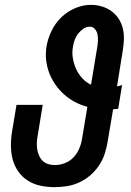

<svg xmlns="http://www.w3.org/2000/svg" viewBox="-20 -763 540 791"><path d="M205 8Q175 8 146.5 2Q118 -4 94.5 -19Q71 -34 55 -57Q39 -80 32 -107Q25 -134 25 -164Q25 -194 30 -223L48 -331H156L136 -209Q133 -194 132 -179.5Q131 -165 133 -150.5Q135 -136 140.5 -123Q146 -110 155.5 -100.5Q165 -91 178.5 -87Q192 -83 207 -83Q227 -83 247.5 -91Q268 -99 283 -115Q298 -131 306.5 -151Q315 -171 318 -191L340 -323Q313 -330 288.5 -343Q264 -356 244 -374Q224 -392 208.5 -414Q193 -436 183 -462Q173 -488 170 -516.5Q167 -545 172 -574Q178 -606 193 -637Q208 -668 233 -692Q258 -716 290 -729.5Q322 -743 354 -743Q378 -743 399.5 -736.5Q421 -730 438.5 -717.5Q456 -705 468 -687Q480 -669 485.5 -647.5Q491 -626 490.5 -603Q490 -580 486 -556L462 -407Q467 -408 472.5 -409.5Q478 -411 483 -413L467 -315Q462 -314 456.5 -313.5Q451 -313 446 -313L423 -177Q419 -152 410.5 -127Q402 -102 387 -80Q372 -58 351 -40Q330 -22 305.5 -11Q281 0 255.5 4Q230 8 205 8ZM355 -414 381 -571Q383 -584 383.5 -597Q384 -610 381.5 -622Q379 -634 371 -643.5Q363 -653 350 -653Q336 -653 323.5 -644.5Q311 -636 302 -624.5Q293 -613 288 -599.5Q283 -586 281 -573Q276 -548 280 -524Q284 -500 293.5 -479Q303 -458 318.5 -441Q334 -424 355 -414Z"/></svg>

Font: Iosevka SS04 Extrabold Oblique
Style: Regular
Weight: 800
Italic angle: -9°
Monospace: yes
Designer: Belleve Invis
Foundry: Belleve Invis
Version: Version 19.0.0; ttfautohint (v1.8.4)